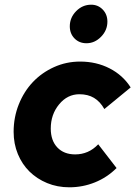

<svg xmlns="http://www.w3.org/2000/svg" viewBox="-20 -786 576 817"><path d="M300 -129Q328 -129 352.5 -139.5Q377 -150 398 -172L476 -71Q436 -31 384 -10Q332 11 275 11Q224 11 180.5 -7Q137 -25 105.5 -56Q74 -87 56 -130.5Q38 -174 38 -225Q38 -287 60 -342Q82 -397 120 -437Q158 -477 210 -500.5Q262 -524 321 -524Q390 -524 446.5 -495Q503 -466 536 -414L424 -322Q406 -354 380 -369.5Q354 -385 318 -385Q267 -385 231.5 -342Q196 -299 196 -239Q196 -188 224 -158.5Q252 -129 300 -129ZM348 -602Q317 -602 297 -622.5Q277 -643 277 -674Q277 -711 304 -738.5Q331 -766 368 -766Q397 -766 417 -745.5Q437 -725 437 -694Q437 -657 410 -629.5Q383 -602 348 -602Z"/></svg>

Font: Red Hat Text
Style: Bold Italic
Weight: 700
Italic angle: -12°
Designer: Pentagram / MCKL
Foundry: Pentagram / MCKL
Version: Version 1.003; Red Hat Text Bold Italic